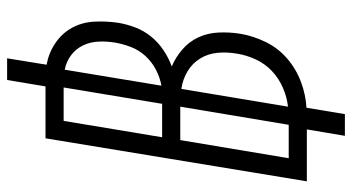

<svg xmlns="http://www.w3.org/2000/svg" viewBox="-245 -638 990 540"><g transform="rotate(-90 250.0 -368.0)"><path d="M138 107 156 0H10L131 -735H277L295 -843H356L338 -732Q371 -726 398.5 -707.5Q426 -689 441.5 -661Q457 -633 459 -599.5Q461 -566 456 -531Q452 -507 443 -483Q434 -459 417.5 -438.5Q401 -418 378.5 -403Q356 -388 333 -380Q359 -369 381 -350Q403 -331 415 -305Q427 -279 428.5 -248.5Q430 -218 425 -187Q419 -151 402 -116Q385 -81 355.5 -55.5Q326 -30 289.5 -16.5Q253 -3 217 -1L199 107ZM134 -407H228L274 -684H180ZM279 -409Q302 -413 324 -424.5Q346 -436 362.5 -454Q379 -472 387.5 -494Q396 -516 400 -538Q404 -562 403 -585.5Q402 -609 392.5 -629Q383 -649 365.5 -662.5Q348 -676 324 -681ZM169 -51 220 -356H126L75 -51ZM220 -53Q247 -56 273.5 -67.5Q300 -79 320.5 -98.5Q341 -118 353 -144Q365 -170 369 -196Q374 -224 371.5 -251Q369 -278 355.5 -300Q342 -322 319.5 -335.5Q297 -349 270 -353Z"/></g></svg>

Font: Iosevka Light Oblique
Style: Regular
Weight: 300
Italic angle: -9°
Monospace: yes
Designer: Belleve Invis
Foundry: Belleve Invis
Version: Version 32.5.0; ttfautohint (v1.8.4)